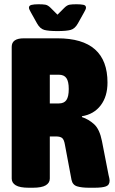

<svg xmlns="http://www.w3.org/2000/svg" viewBox="-20 -880 540 902"><path d="M115 2Q73 2 54 -9.5Q35 -21 35 -41V-660Q35 -700 92 -700H250Q485 -700 485 -492Q485 -427 453 -385Q421 -343 365 -334V-330Q396 -320 422 -296.5Q448 -273 459 -217L490 -58Q492 -49 493.5 -43Q495 -37 495 -32Q495 -11 478 -4.5Q461 2 422 2H399Q364 2 342.5 -4.5Q321 -11 316 -35L285 -200Q281 -224 272 -231.5Q263 -239 243 -239H214V-41Q214 -21 195 -9.5Q176 2 134 2ZM214 -394H256Q281 -394 292 -410Q303 -426 303 -462Q303 -497 292 -513Q281 -529 256 -529H214ZM339 -860Q359 -860 371.5 -857.5Q384 -855 384 -844Q384 -840 381.5 -834.5Q379 -829 375 -822L346 -770Q332 -745 312 -739.5Q292 -734 250 -734Q208 -734 188 -739.5Q168 -745 154 -770L125 -822Q121 -829 118.5 -834.5Q116 -840 116 -844Q116 -854 128 -857Q140 -860 161 -860Q181 -860 193 -858Q205 -856 218 -843L250 -811L282 -843Q295 -856 307 -858Q319 -860 339 -860Z"/></svg>

Font: Asap Condensed Black
Style: Regular
Weight: 900
Width: 3
Designer: Pablo Cosgaya
Foundry: Omnibus-Type
Version: Version 3.001; ttfautohint (v1.8.4.7-5d5b)